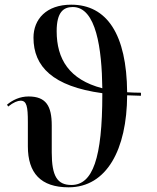

<svg xmlns="http://www.w3.org/2000/svg" viewBox="-20 -790 671 820"><path d="M273 10C436 10 522 -152 523 -383C542 -382 562 -382 582 -381V-394C561 -394 542 -395 523 -396C521 -643 437 -770 284 -770C178 -770 123 -708 123 -629C123 -506 205 -421 417 -392V-387C417 -114 376 0 285 0C225 0 201 -37 201 -139V-254C201 -337 177 -378 102 -378C65 -378 34 -363 10 -343L15 -335C37 -353 56 -360 68 -360C94 -360 99 -335 99 -269V-165C99 -51 154 10 273 10ZM222 -657C222 -738 251 -760 291 -760C391 -760 415 -581 417 -413C275 -450 222 -538 222 -657Z"/></svg>

Font: Noto Serif Display Condensed Medium
Style: Regular
Weight: 500
Width: 3
Designer: Monotype Design Team
Foundry: Monotype Imaging Inc.
Version: Version 2.009